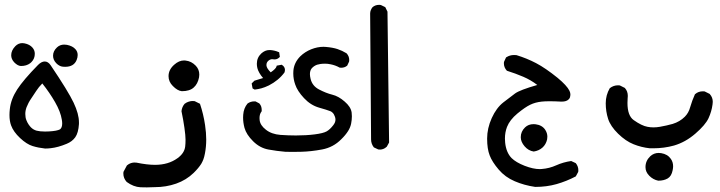

<svg xmlns="http://www.w3.org/2000/svg" viewBox="-20 -457 3040 811"><path d="M20 28.8Q20 17.1 21.5 3.9Q25.9 -38.1 52.7 -79.3Q79.6 -120.6 140.6 -182.6Q155.3 -197.3 168.9 -197.3Q183.1 -197.3 193.8 -181.6Q268.6 -70.8 291 -23.2Q313.5 24.4 313.5 59.6Q313.5 63 313.5 66.9Q311 104.5 297.9 122.8Q284.7 141.1 261.7 150.4Q225.6 165.5 194.8 168.9Q183.1 170.4 170.9 170.4H170.4Q142.6 167.5 117.7 159.9Q92.8 152.3 64.7 126Q36.6 99.6 26.9 72.8Q20 54.2 20 28.8ZM110.8 81.1Q121.1 91.3 134.8 95Q148.4 98.6 170.4 98.6Q178.7 98.6 187.5 98.1Q220.7 96.2 233.4 89.4Q242.7 82.5 242.7 64.5Q242.7 57.6 241.2 48.8Q235.8 14.6 212.6 -25.6Q189.5 -65.9 158.7 -104.5Q143.6 -89.4 133.1 -73Q122.6 -56.6 113.8 -43.9Q105 -31.2 100.6 -22.5Q96.2 -13.7 92.3 -4.4Q86.9 9.8 86.9 24.4Q86.9 39.1 91.3 50.3Q95.7 61.5 101.1 69.1Q106.4 76.7 110.8 81.1ZM204.1 -221.7Q204.1 -241.2 220.7 -256.8Q233.4 -268.6 251 -268.6Q256.8 -268.6 262.7 -267.6Q287.1 -262.7 298.8 -249Q308.1 -238.8 308.1 -224.6Q308.1 -214.4 303.7 -203.6Q292 -174.8 255.4 -174.8Q243.7 -174.8 237.8 -176.8Q225.6 -181.2 216.8 -190.9Q204.1 -204.6 204.1 -221.7ZM27.3 -223.6Q27.3 -244.1 44.9 -262.2Q57.6 -274.9 74.2 -274.9Q78.6 -274.9 83.5 -273.9Q105.5 -269.5 117.2 -255.9Q127 -244.6 127 -230Q127 -209 112.8 -194.8L107.4 -189.9Q91.8 -178.2 68.4 -178.2Q54.7 -178.7 40 -193.8Q27.3 -207.5 27.3 -223.6Z M633.8 333.5Q615.2 334.5 600.3 334.5Q585.4 334.5 573.2 334Q543.9 332.5 515.1 311.5Q501 295.9 501 275.9Q501 272.9 501.5 269L516.1 241.7Q524.9 234.4 533.2 231.9Q541.5 229.5 547.1 229.5Q552.7 229.5 556.6 230Q601.6 239.3 634.8 239.3Q690.9 239.3 729.5 211.4Q758.8 190.4 762.2 162.1Q763.7 149.9 763.7 132.8Q763.7 115.7 759 82.8Q754.4 49.8 746.6 12.7Q748.5 -5.4 759.8 -18.6Q769 -25.4 777.8 -27.8Q786.6 -30.3 792.2 -30.3Q797.9 -30.3 802.2 -29.8L824.7 -18.6Q839.4 24.9 846.2 71.3Q851.1 104 851.1 132.3Q851.1 163.1 845.7 190.9Q842.8 206.5 838.9 216.6Q835 226.6 830.1 234.9Q818.8 252.9 797.9 273.4Q766.6 303.7 724.1 318.6Q681.6 333.5 633.8 333.5ZM691.9 -135.3Q691.9 -162.6 715.8 -183.6Q735.8 -201.7 757.8 -201.7Q760.7 -201.7 763.7 -201.2Q788.6 -198.7 807.1 -179.2Q821.8 -163.6 821.8 -142.1Q821.8 -136.7 820.8 -130.4Q815.4 -102.5 798.3 -87.4Q781.2 -71.8 748 -71.8Q729.5 -73.7 710 -93.8Q691.9 -111.8 691.9 -135.3Z M1006.8 39.6Q1006.8 33.7 1007.3 27.8Q1009.3 0 1025.4 -19.5Q1038.1 -28.8 1054.2 -28.8Q1056.2 -28.8 1059.1 -28.8L1075.7 -20L1076.2 -19Q1085.4 -8.8 1085.4 7.3Q1085.4 9.3 1085.4 12.7L1084.5 14.2Q1076.2 24.9 1076.2 41.5Q1076.2 45.4 1076.7 50.3Q1079.1 72.3 1103 90.8Q1127 109.9 1164.6 112.8Q1197.8 115.2 1230 115.2Q1273.4 115.2 1309.3 110.6Q1345.2 106 1359.4 98.1Q1373.5 90.3 1387.7 71.8Q1397 60.1 1397 48.3Q1397 42.5 1395 36.6Q1391.1 24.9 1384.8 19Q1380.4 14.6 1375.5 12.7Q1360.4 6.8 1327.6 -2.4Q1292 -12.7 1264.2 -42.5Q1236.3 -72.3 1227.1 -99.6Q1218.8 -122.6 1218.8 -147Q1218.8 -152.3 1219.2 -157.7Q1221.7 -191.9 1248 -218.8Q1268.1 -238.3 1294.4 -248.8Q1320.8 -259.3 1346.2 -259.3Q1351.1 -259.3 1356.4 -258.8Q1385.7 -256.3 1405.5 -249.8Q1425.3 -243.2 1443.8 -231.9Q1455.1 -219.7 1455.1 -203.6Q1455.1 -197.8 1454.1 -195.8L1446.8 -180.2L1445.8 -179.2Q1435.5 -170.9 1421.4 -170.9Q1418.5 -170.9 1414.6 -171.4Q1396.5 -181.6 1376 -185.5Q1364.3 -188 1353.3 -188Q1342.3 -188 1333.7 -186.8Q1325.2 -185.5 1319.3 -183.6Q1305.7 -178.7 1296.4 -168Q1289.1 -158.7 1289.1 -144Q1289.1 -135.3 1292 -123.5Q1299.3 -93.8 1327.6 -79.1Q1357.4 -63.5 1383.5 -57.1Q1409.7 -50.8 1435.5 -28.3Q1461.9 -5.9 1465.3 18.1Q1466.3 25.9 1466.3 34.2Q1466.3 49.8 1463.1 65.4Q1460 81.1 1450.2 96.7Q1439 114.3 1421.4 131.3Q1387.7 165.5 1340.6 174.3Q1293.5 183.1 1251.5 184.1Q1231 184.6 1214.4 184.6Q1193.4 184.6 1185.1 184.1Q1149.9 181.2 1113.8 174.6Q1077.6 168 1049.1 139.6Q1020.5 111.3 1012.7 83Q1006.8 61 1006.8 39.6ZM1064.9 -187.5Q1064.9 -213.4 1083.5 -231Q1099.6 -245.6 1117.7 -245.6Q1120.1 -245.6 1122.6 -245.6Q1142.1 -243.7 1156.2 -237.3L1159.2 -236.3L1162.1 -216.8Q1159.7 -214.4 1159.2 -213.9Q1150.9 -206.1 1140.1 -206.1Q1136.7 -206.1 1134 -206.5Q1131.3 -207 1129.9 -207Q1120.1 -207 1111.8 -198.7Q1105.5 -191.9 1105.5 -183.1Q1105.5 -181.6 1105.5 -180.2Q1106.4 -168.5 1123.5 -151.4Q1146 -167 1147.9 -176.3L1148.9 -179.7L1169.9 -183.6Q1174.3 -180.7 1176.3 -178.7Q1183.6 -171.4 1183.6 -161.6Q1183.6 -156.7 1181.6 -150.9Q1156.7 -117.2 1115.7 -96.2Q1098.6 -87.9 1084.2 -84Q1069.8 -80.1 1055.7 -78.6L1046.9 -83.5L1043 -104.5L1054.7 -116.2L1091.3 -127.4Q1082 -137.7 1075.7 -148.9Q1069.3 -160.2 1067.1 -169.4Q1064.9 -178.7 1064.9 -187.5Z M1581.1 -436.5Q1587.4 -436.5 1589.4 -435.5L1607.4 -426.8L1616.7 -407.7L1623.5 145L1613.8 162.6Q1606 169.9 1598.4 172.4Q1590.8 174.8 1585.9 174.8Q1578.6 174.8 1576.7 173.8L1559.1 165.5Q1547.4 150.4 1547.4 131.8L1543.5 -400.4Q1543.9 -414.6 1553.7 -426.8Q1565.4 -436.5 1581.1 -436.5Z M2249.5 -98.1Q2222.2 -119.1 2190.2 -132.8Q2158.2 -146.5 2121.1 -158.2Q2108.4 -171.9 2108.4 -189.5Q2108.4 -194.8 2109.4 -196.8L2117.7 -214.8L2119.1 -215.3Q2133.3 -224.6 2151.4 -224.6Q2158.7 -224.6 2161.6 -224.1Q2205.1 -210.9 2244.6 -190.2Q2284.2 -169.4 2335 -128.4Q2374.5 -95.7 2385.3 -73.7Q2388.7 -66.4 2389.2 -60.1Q2389.2 -58.6 2389.2 -55.2Q2389.2 -51.8 2387.7 -46.4Q2386.2 -41 2381.8 -37.1Q2372.6 -27.8 2353 -27.8Q2351.6 -27.8 2350.6 -27.8H2350.1Q2294.9 -30.8 2267.8 -27.8Q2240.7 -24.9 2219.7 -14.6Q2198.2 -4.4 2165.5 22.5Q2133.3 49.3 2121.6 79.1Q2112.8 102.1 2112.8 128.4Q2112.8 137.2 2113.8 146Q2118.2 187.5 2141.1 210.9Q2159.7 229 2195.8 243.2Q2231.9 257.3 2260.3 257.3Q2264.6 257.3 2268.6 256.8Q2300.3 254.4 2329.6 241.2Q2358.9 228 2392.6 223.1L2411.6 231.9L2412.6 232.9Q2422.9 246.1 2422.9 262.2Q2422.9 265.1 2422.4 269L2412.1 288.1Q2373 308.6 2331.1 320.6Q2289.1 332.5 2241.2 332.5H2240.7Q2193.8 325.7 2154.3 308.6Q2113.8 291.5 2086.2 259Q2058.6 226.6 2048.3 199.2Q2037.6 171.9 2037.6 128.4Q2037.6 85 2057.1 41.7Q2076.7 -1.5 2106 -24.4Q2135.3 -47.4 2155.8 -62.3Q2176.3 -77.1 2249.5 -98.1ZM2179.7 122.6Q2179.7 98.6 2197.8 81.1Q2211.9 67.4 2233.9 67.4Q2237.8 67.4 2242.2 67.9Q2269.5 71.3 2282.7 90.8Q2292 105 2292 120.1Q2292 126 2291 131.8Q2286.1 153.3 2271.2 166.5Q2256.3 179.7 2234.4 183.1Q2211.9 179.7 2195.8 160.9Q2179.7 142.1 2179.7 122.6Z M2706.5 249Q2706.5 222.2 2726.6 203.1Q2741.7 189 2762.2 189Q2767.6 189 2772.9 189.9Q2799.8 194.3 2813.5 213.9Q2823.2 227.5 2823.2 245.6Q2823.2 252.4 2821.3 261.7Q2816.4 287.6 2800 296.9Q2783.7 306.2 2760.7 306.2H2760.3Q2738.8 301.8 2722.7 285.6Q2706.5 269.5 2706.5 249ZM2555.7 -84.5Q2571.3 -96.7 2590.8 -96.7Q2593.8 -96.7 2598.1 -96.2L2619.6 -85.4L2620.1 -84.5Q2631.8 -71.3 2631.8 -51.8Q2631.8 -48.8 2631.1 -41Q2630.4 -33.2 2630.4 -22Q2630.4 31.7 2656.7 50.3Q2690.4 74.2 2714.8 78.6Q2739.3 83.5 2767.3 78.6Q2795.4 73.7 2821.3 66.4Q2851.6 57.1 2872.6 36.1Q2888.7 20 2895 -3.4Q2903.3 -32.2 2915.5 -59.1L2916.5 -59.6Q2929.7 -71.3 2949.2 -71.3Q2952.1 -71.3 2956.5 -70.8L2978 -60.1L2978.5 -59.1Q2990.7 -45.4 2990.7 -26.9Q2990.7 -21.5 2989.7 -15.6Q2985.8 14.2 2972.7 42.5Q2959.5 70.8 2917.5 107.2Q2875.5 143.6 2827.1 157.7Q2785.2 169.4 2738.8 169.4Q2728.5 169.4 2725.1 169.4Q2689 165.5 2656.2 152.3Q2623 139.2 2590.8 107.7Q2558.6 76.2 2548.6 44.9Q2538.6 13.7 2538.6 -20.8Q2538.6 -55.2 2555.7 -84.5Z"/></svg>

Font: Bakudai
Style: Medium
Weight: 500
Version: Version 1.48